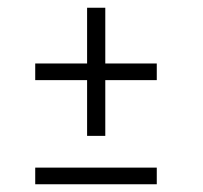

<svg xmlns="http://www.w3.org/2000/svg" viewBox="-20 -546 524 496"><path d="M385 -382V-339H252V-195H205V-339H71V-382H205V-526H252V-382ZM71 -70V-113H385V-70Z"/></svg>

Font: Raleway Light
Style: Italic
Weight: 300
Italic angle: -12°
Designer: Matt McInerney, Pablo Impallari, Rodrigo Fuenzalida
Foundry: Matt McInerney, Pablo Impallari, Rodrigo Fuenzalida
Version: Version 4.026